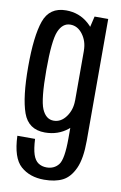

<svg xmlns="http://www.w3.org/2000/svg" viewBox="-92 -654 591 937"><g transform="rotate(10 203.0 -185.5)"><path d="M194.6 230.7Q249.8 230.7 286.3 212.2Q322.8 193.6 345 144.8Q367.3 96 367.3 6.9V-596.2H299.7L277.3 -500.6V11.5Q277.3 114.7 255.6 142.1Q234 169.5 196.3 169.5Q172.9 169.5 155.4 157.9Q138 146.3 128.8 118.7Q119.7 91 117.4 42.1H29.6Q33.7 151.2 78.7 190.9Q123.7 230.7 194.6 230.7ZM158.6 3.1Q223.7 3.1 271.3 -35.4Q318.9 -73.9 318.9 -131.1L277.1 -175.9Q277.1 -129.9 252.1 -95.5Q227.1 -61.1 190.8 -61.1Q152.2 -61.1 132.6 -107.2Q113.1 -153.2 113.1 -299Q113.1 -445 132.6 -491Q152.2 -537 190.8 -537Q227.1 -537 252.1 -503.2Q277.1 -469.3 277.1 -423.9L317.6 -464Q317.6 -518.5 270.5 -560.2Q223.3 -601.9 158.2 -601.9Q76.2 -601.9 49.6 -526.5Q23.1 -451.2 23.1 -299.2Q23.1 -148.1 50 -72.5Q76.9 3.1 158.6 3.1Z"/></g></svg>

Font: Anybody Thin Condensed
Style: Regular
Weight: 100
Width: 3
Version: Version 1.113;gftools[0.9.25]